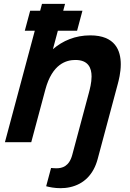

<svg xmlns="http://www.w3.org/2000/svg" viewBox="-20 -740 676 999"><path d="M343.9 234C417.2 218 466.8 167 488 88L592.8 -303C597.4 -320.2 608.4 -361.4 608.4 -405.5C608.4 -476.8 579.8 -556 449.6 -556C371.6 -556 306.1 -528 255.3 -484L281 -580H381L408.9 -684H308.9L318.5 -720H198.5L188.9 -684H136.9L109 -580H161L5.6 0H142.6L216 -274C251.9 -408 325.3 -428 372.3 -428C439.4 -428 456.5 -386.5 456.5 -342C456.5 -309.6 447.4 -275.6 441.9 -255L355.9 66C339.7 126.3 303.4 135.6 273.4 135.6C263.1 135.6 253.5 134.5 245.7 134L220.2 229C236.9 233.6 263.8 239.1 294.6 239.1C310.3 239.1 327 237.7 343.9 234Z"/></svg>

Font: Manrope
Style: ExtraBoldItalic
Weight: 800
Italic angle: -15°
Designer: Mikhail Sharanda
Foundry: Mikhail Sharanda
Version: Version 4.502;hotconv 1.0.109;makeotfexe 2.5.65596